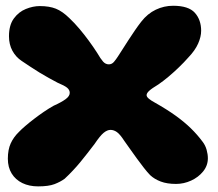

<svg xmlns="http://www.w3.org/2000/svg" viewBox="-20 -636 771 680"><path d="M115 24.1Q83.4 24.1 59.2 12.4Q35 0.6 21.4 -21.4Q7.8 -43.4 7.8 -73.9Q7.8 -105.9 17.9 -128.1Q28 -150.4 47.2 -168.9Q56.2 -178.4 70.1 -190.2Q83.9 -202.1 100.7 -214.9Q117.5 -227.8 135.2 -239.9Q152.9 -252 169.9 -261.5Q197.8 -274 212.4 -284.8Q227 -295.5 227 -307.2Q227 -317.6 217.6 -325.4Q208.1 -333.1 184.1 -343Q169.4 -350.5 152.9 -359.8Q136.4 -369 119.6 -379.2Q102.9 -389.5 86.9 -400.1Q71 -410.6 56.8 -420.2Q36.2 -433.8 24 -456.1Q11.8 -478.5 11.8 -507.6Q11.8 -547 29 -570.5Q46.2 -594 71.5 -604.2Q96.8 -614.5 120.9 -614.5Q154.8 -614.5 177.9 -605.2Q201.1 -595.9 225.6 -571.9Q244 -554.5 261.2 -534.1Q278.5 -513.6 294.4 -491.9Q310.4 -470.2 324.1 -448.8Q336.4 -427.5 345.1 -417.8Q353.8 -408.1 365.4 -408.1Q376.1 -408.1 383.6 -416.9Q391.1 -425.8 397.4 -435.6Q404.8 -446.9 414.5 -462.2Q424.2 -477.5 435.3 -494.6Q446.4 -511.8 457.8 -528.4Q469.2 -545 480.1 -559Q502.5 -587.8 531.8 -601.7Q561.1 -615.6 593.1 -615.6Q647.8 -615.6 670.1 -590.7Q692.4 -565.8 692.4 -527Q692.4 -506.1 681.8 -481.9Q671.1 -457.6 647.2 -432.6Q631.9 -415.2 613.6 -397.6Q595.2 -379.9 576.7 -364.3Q558.1 -348.8 541.2 -337.1Q517.5 -322.8 508.4 -314.4Q499.2 -306 499.2 -299Q499.2 -292.9 507.6 -286.1Q516 -279.2 528.8 -272.4Q571 -248.6 602 -226.3Q633 -204 656.1 -181.4Q679.2 -158.9 697.4 -134.2Q707.1 -121.8 711.7 -105.7Q716.2 -89.6 716.2 -75.5Q716.2 -49.4 699.4 -28.8Q682.6 -8.1 656.9 3.6Q631.1 15.4 603.5 15.4Q571.4 15.4 549.2 6.9Q527 -1.5 511.9 -15.6Q501.9 -25.8 489.6 -41.6Q477.2 -57.4 464.6 -74.8Q451.9 -92.2 440.4 -108.6Q428.9 -124.9 420.4 -136.8Q405.4 -160.1 394.2 -168.1Q383.1 -176 371.2 -176Q359.9 -176 347.2 -165.7Q334.5 -155.4 314.9 -126.1Q301.4 -108.5 288.9 -92.4Q276.4 -76.2 264.1 -61.4Q251.8 -46.5 238.2 -32.1Q224.8 -17.6 208.8 -2.8Q194 8 173.1 16.1Q152.1 24.1 115 24.1Z"/></svg>

Font: Gluten Thin
Style: Regular
Weight: 100
Designer: Tyler Finck
Foundry: Etcetera Type Company
Version: Version 1.300